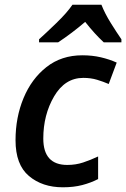

<svg xmlns="http://www.w3.org/2000/svg" viewBox="-20 -786 536 816"><path d="M247 10Q293 10 329.5 0.5Q366 -9 397 -25V-121Q365 -106 333.5 -95.5Q302 -85 266 -85Q164 -85 164 -197Q164 -298 210 -376.5Q256 -455 334 -455Q366 -455 392.5 -447Q419 -439 442 -429L476 -520Q445 -534 408.5 -542.5Q372 -551 330 -551Q241 -551 177.5 -501Q114 -451 80 -369Q46 -287 46 -190Q46 -86 103 -38Q160 10 247 10ZM146 -606H227Q286 -645 342 -693Q383 -641 421 -606H496V-619Q476 -648 451 -688Q426 -728 411 -766H288Q265 -732 219.5 -688Q174 -644 146 -619Z"/></svg>

Font: Noto Sans UI Medium
Style: Italic
Weight: 500
Italic angle: -12°
Designer: Monotype Design Team
Foundry: Monotype Imaging Inc.
Version: Version 1.901